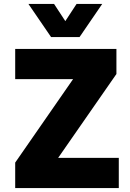

<svg xmlns="http://www.w3.org/2000/svg" viewBox="-20 -953 661 973"><path d="M57 0V-129L392 -612L407 -552H57V-705H570V-578L233 -93L218 -153H582V0ZM239 -765 124 -933H254L311 -846L368 -933H498L383 -765Z"/></svg>

Font: Nunito Sans 7pt SemiCondensed Black
Style: Regular
Weight: 900
Width: 4
Designer: Vernon Adams
Foundry: Vernon Adams
Version: Version 3.101;gftools[0.9.27]